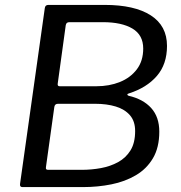

<svg xmlns="http://www.w3.org/2000/svg" viewBox="-20 -762 739 782"><path d="M71.1 0Q65.5 0 63 -3.5Q60.5 -6.9 61.8 -14.2L162.4 -728.5Q163.9 -742 177 -742H406.1Q528.1 -742 594.2 -699.4Q660.2 -656.8 660.2 -575.1Q660.2 -500.4 618.8 -452.5Q577.3 -404.6 505.2 -381.6Q499 -380.3 498.8 -377.1Q498.7 -374 503.7 -372Q563 -358.4 595.9 -321.9Q628.8 -285.4 628.8 -225.9Q628.8 -161.2 603 -117.6Q577.3 -74 533.2 -48.2Q489.2 -22.3 433.8 -11.2Q378.3 0 318.2 0H71.1ZM313.1 -70.3Q352.4 -70.3 390.8 -77.3Q429.2 -84.3 461.1 -101.7Q492.9 -119.2 511.7 -149.8Q530.4 -180.3 530.4 -228.2Q530.4 -268.1 509.4 -292.5Q488.3 -316.9 451.7 -328.1Q415 -339.3 366.7 -339.3H216.9Q209.8 -339.3 206.2 -336.3Q202.5 -333.2 201.3 -326.6L167.1 -81.2Q166.1 -74.8 168.6 -72.5Q171.1 -70.3 176 -70.3ZM372.4 -410.7Q425.1 -410.7 468.2 -428Q511.3 -445.3 537.3 -479.6Q563.3 -513.8 563.3 -564.2Q563.3 -619.6 519.3 -645.7Q475.4 -671.7 399.2 -671.7H262.9Q256.4 -671.7 252.7 -668.9Q249.1 -666.1 247.8 -659.4L215.2 -422.3Q214.2 -416 216.2 -413.3Q218.2 -410.7 223 -410.7Z"/></svg>

Font: Libre Franklin Thin
Style: Italic
Weight: 100
Italic angle: -8°
Designer: Pablo Impallari, Rodrigo Fuenzalida, Nhung Nguyen
Foundry: Impallari Type
Version: Version 3.000